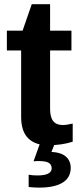

<svg xmlns="http://www.w3.org/2000/svg" viewBox="-20 -672 373 900"><path d="M205.1 8.8Q144.5 8.8 111.8 -24.2Q79.1 -57.1 79.1 -124V-435.5H12.2V-528.3H85.9L128.9 -652.3H214.8V-528.3H314.9V-435.5H214.8V-161.1Q214.8 -122.6 229.5 -104.2Q244.1 -85.9 274.9 -85.9Q291 -85.9 320.8 -92.8V-7.8Q270 8.8 205.1 8.8ZM311.5 114.7Q311.5 160.6 273.4 184.1Q235.4 207.5 163.6 207.5Q141.6 207.5 114.3 204.6V147Q131.3 150.4 155.3 150.4Q222.2 150.4 222.2 116.7Q222.2 99.6 208.5 91.3Q194.8 83 162.6 83Q144 83 137.2 84L167.5 0H237.3L221.2 40Q267.1 42.5 289.3 62.5Q311.5 82.5 311.5 114.7Z"/></svg>

Font: Arial
Style: Bold
Weight: 700
Designer: Steve Matteson
Foundry: Ascender Corporation
Version: Version 2.00.3